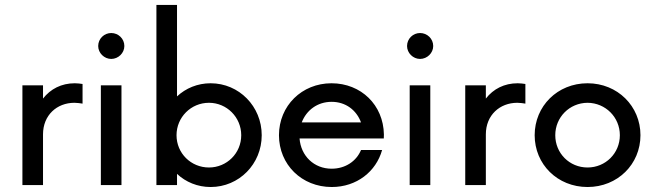

<svg xmlns="http://www.w3.org/2000/svg" viewBox="-20 -750 2650 778"><path d="M70.8 0H154.3V-205.6C154.3 -283.2 210.4 -333.5 281.7 -333.5C293.5 -333.5 304.7 -331.5 314.5 -330.1V-409.7C304.7 -411.1 294.4 -412.6 283.2 -412.6C229 -412.6 184.6 -389.6 154.3 -350.6V-404.3H70.8Z M430.7 -511.2C459.5 -511.2 483.9 -535.2 483.9 -563.5C483.9 -593.3 459.5 -616.2 430.7 -616.2C402.3 -616.2 377.9 -593.3 377.9 -563.5C377.9 -535.2 402.3 -511.2 430.7 -511.2ZM388.7 0H472.2V-404.3H388.7Z M833.5 -412.6C780.3 -412.6 732.9 -392.6 697.3 -359.4V-730H613.8V0H697.3V-45.4C732.9 -12.2 780.3 7.8 833.5 7.8C948.7 7.8 1040.5 -85.4 1040.5 -202.1C1040.5 -318.8 948.7 -412.6 833.5 -412.6ZM826.7 -71.3C753.9 -71.3 695.3 -128.9 695.3 -202.1C695.3 -274.9 753.9 -333.5 826.7 -333.5C898.9 -333.5 957.5 -274.9 957.5 -202.1C957.5 -128.9 898.9 -71.3 826.7 -71.3Z M1535.6 -205.1C1533.7 -324.2 1443.4 -412.6 1323.2 -412.6C1203.1 -412.6 1110.4 -321.3 1110.4 -202.1C1110.4 -83 1202.6 7.8 1324.2 7.8C1425.3 7.8 1503.9 -54.7 1528.3 -142.1H1442.9C1423.8 -96.2 1378.9 -66.4 1323.7 -66.4C1252.4 -66.4 1199.2 -118.2 1193.8 -189H1535.2ZM1323.7 -337.4C1380.4 -337.4 1424.3 -304.2 1442.9 -253.9H1202.6C1221.7 -303.7 1266.6 -337.4 1323.7 -337.4Z M1682.1 -511.2C1710.9 -511.2 1735.4 -535.2 1735.4 -563.5C1735.4 -593.3 1710.9 -616.2 1682.1 -616.2C1653.8 -616.2 1629.4 -593.3 1629.4 -563.5C1629.4 -535.2 1653.8 -511.2 1682.1 -511.2ZM1640.1 0H1723.6V-404.3H1640.1Z M1865.2 0H1948.7V-205.6C1948.7 -283.2 2004.9 -333.5 2076.2 -333.5C2087.9 -333.5 2099.1 -331.5 2108.9 -330.1V-409.7C2099.1 -411.1 2088.9 -412.6 2077.6 -412.6C2023.4 -412.6 1979 -389.6 1948.7 -350.6V-404.3H1865.2Z M2360.8 7.8C2482.4 7.8 2575.2 -84.5 2575.2 -202.1C2575.2 -319.8 2482.4 -412.6 2360.8 -412.6C2238.8 -412.6 2146.5 -319.8 2146.5 -202.1C2146.5 -84.5 2238.8 7.8 2360.8 7.8ZM2360.8 -71.3C2287.6 -71.3 2230 -128.9 2230 -202.1C2230 -274.9 2287.6 -333 2360.8 -333.5C2433.6 -333 2491.7 -274.9 2491.7 -202.1C2491.7 -128.9 2433.6 -71.3 2360.8 -71.3Z"/></svg>

Font: Now Medium
Style: Regular
Weight: 500
Designer: Alfredo Marco Pradil
Foundry: Alfredo Marco Pradil
Version: Version 1.200;hotconv 1.0.109;makeotfexe 2.5.65596